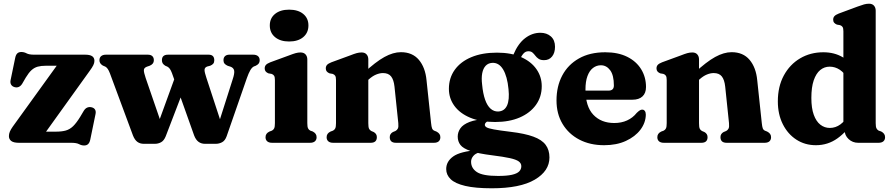

<svg xmlns="http://www.w3.org/2000/svg" viewBox="-20 -769 4812 1034"><path d="M462.5 -386.5 201.5 -23 180 -60H280.5Q312.5 -60 334 -66Q355.5 -72 373.5 -89.2Q391.5 -106.5 412 -140L431 -172Q439 -185 449.5 -189.5Q460 -194 472 -191.5Q486 -188.5 491.8 -179Q497.5 -169.5 494.5 -155L466 -16.5Q462.5 -0.5 454.5 7Q446.5 14.5 433 14.5Q419 14.5 405.5 7.2Q392 0 363.5 0H82Q53 0 40.5 -9.8Q28 -19.5 28 -36Q28 -48 33 -60Q38 -72 49 -87.5L311 -450.5L336.5 -415H228Q201.5 -415 183.2 -410Q165 -405 150 -391.5Q135 -378 119 -351.5L99.5 -318Q92 -306 81.8 -301.2Q71.5 -296.5 59.5 -299.5Q46 -303 40 -313Q34 -323 37 -337.5L62 -458Q65.5 -474.5 73.5 -481.8Q81.5 -489 95 -489Q109.5 -489 123 -481.8Q136.5 -474.5 164 -474.5H439Q464.5 -474.5 476.5 -466.2Q488.5 -458 488.5 -441Q488.5 -430 482.5 -417.8Q476.5 -405.5 462.5 -386.5Z M814 5.5H754.5Q734 5.5 719.8 -5Q705.5 -15.5 696 -39.5L572 -374Q566 -389.5 560.2 -397.8Q554.5 -406 547.5 -410L533.5 -416Q524 -422 519.8 -428.8Q515.5 -435.5 515.5 -444.5Q515.5 -459 524.8 -466.8Q534 -474.5 550.5 -474.5H776Q792 -474.5 800.2 -466.8Q808.5 -459 808.5 -445.5Q808.5 -434 802.5 -426.5Q796.5 -419 785 -414.5L771.5 -410Q755.5 -404 754.8 -392Q754 -380 764.5 -349L858 -77.5L815 -58L932 -379.5L989 -338.5L872.5 -35Q863 -11.5 847.5 -3Q832 5.5 814 5.5ZM1142 5.5H1083.5Q1064 5.5 1049.2 -5.2Q1034.5 -16 1025.5 -39.5L906 -375.5Q900.5 -390 894.8 -398Q889 -406 881.5 -410L870 -415Q860 -421.5 856 -428.2Q852 -435 852 -445Q852 -474.5 885 -474.5H1103.5Q1134 -474.5 1134 -444.5Q1134 -433 1128.5 -426.2Q1123 -419.5 1112 -415L1095 -410.5Q1081.5 -405 1081.5 -392.2Q1081.5 -379.5 1091.5 -350L1181 -77L1142.5 -57.5L1233 -341.5Q1244 -374 1241 -389Q1238 -404 1221 -410L1206.5 -414.5Q1195 -419.5 1189.2 -426.5Q1183.5 -433.5 1183.5 -444.5Q1183.5 -459 1192 -466.8Q1200.5 -474.5 1215 -474.5H1343.5Q1360 -474.5 1369.2 -466.8Q1378.5 -459 1378.5 -444.5Q1378.5 -435 1374.2 -428.2Q1370 -421.5 1357.5 -415L1347 -411Q1336.5 -405.5 1327.8 -390.5Q1319 -375.5 1309.5 -348.5L1200.5 -35Q1192 -11.5 1176 -3Q1160 5.5 1142 5.5Z M1635 -449V-106Q1635 -86 1639 -77.8Q1643 -69.5 1651 -65.5L1664 -61Q1674.5 -55.5 1679.8 -48Q1685 -40.5 1685 -30Q1685 -16 1676 -8Q1667 0 1649.5 0H1445.5Q1428 0 1419 -8Q1410 -16 1410 -30Q1410 -40.5 1415.2 -48Q1420.5 -55.5 1431 -60.5L1444.5 -65.5Q1452.5 -69.5 1456.5 -77.8Q1460.5 -86 1460.5 -106V-338Q1460.5 -354.5 1456 -361.2Q1451.5 -368 1442.5 -371L1425.5 -374Q1416 -378 1410.8 -384.2Q1405.5 -390.5 1405.5 -400.5Q1405.5 -412 1412.2 -419.5Q1419 -427 1435.5 -433.5L1536.5 -470.5Q1558.5 -479 1572 -482.8Q1585.5 -486.5 1598 -486.5Q1616 -486.5 1625.5 -476Q1635 -465.5 1635 -449ZM1537 -545.5Q1489.5 -545.5 1461.2 -569Q1433 -592.5 1433 -632Q1433 -671 1461.2 -694Q1489.5 -717 1537 -717Q1585 -717 1613 -694Q1641 -671 1641 -632Q1641 -592.5 1613 -569Q1585 -545.5 1537 -545.5Z M1963.5 -449V-106Q1963.5 -85 1967.2 -76.5Q1971 -68 1979.5 -63.5L1992.5 -58Q2009.5 -48.5 2009.5 -30.5Q2009.5 0 1976 0H1774.5Q1757 0 1748 -8Q1739 -16 1739 -30Q1739 -40.5 1744.2 -48Q1749.5 -55.5 1760 -60.5L1773.5 -65.5Q1781.5 -69.5 1785.5 -77.8Q1789.5 -86 1789.5 -106V-338Q1789.5 -354.5 1785 -361.2Q1780.5 -368 1771.5 -371L1754.5 -374Q1745 -378 1739.8 -384.2Q1734.5 -390.5 1734.5 -400.5Q1734.5 -412 1741.2 -419.5Q1748 -427 1764.5 -433.5L1865.5 -470.5Q1887 -479 1900.5 -482.8Q1914 -486.5 1927.5 -486.5Q1945 -486.5 1954.2 -476Q1963.5 -465.5 1963.5 -449ZM1947.5 -325 1918.5 -357 1938.5 -376Q2003 -436 2050.2 -462Q2097.5 -488 2139 -488Q2201 -488 2235.8 -446.8Q2270.5 -405.5 2277 -337L2301.5 -106.5Q2303.5 -86.5 2306.8 -78Q2310 -69.5 2318 -65.5L2330.5 -60.5Q2341 -55 2346.2 -47.8Q2351.5 -40.5 2351.5 -30Q2351.5 -16 2342.8 -8Q2334 0 2316.5 0H2112.5Q2079 0 2079 -30.5Q2079 -48.5 2096 -58L2109.5 -63.5Q2118 -68 2122.5 -76.5Q2127 -85 2125 -106L2104.5 -302.5Q2100.5 -339.5 2086.2 -357.5Q2072 -375.5 2042.5 -375.5Q2025 -375.5 2005.5 -367.5Q1986 -359.5 1965.5 -341Z M2731 -59Q2669.5 -66.5 2639.8 -72Q2610 -77.5 2600.5 -83.2Q2591 -89 2591 -97Q2591 -103.5 2596.5 -109Q2602 -114.5 2613 -120L2604.5 -128.5Q2543.5 -126 2508.5 -112.2Q2473.5 -98.5 2459.2 -77.8Q2445 -57 2445 -33.5Q2445 -7.5 2459.5 11.5Q2474 30.5 2514.5 44.2Q2555 58 2631.5 67.5Q2691.5 75 2725.5 82.5Q2759.5 90 2773.5 100.2Q2787.5 110.5 2787.5 126Q2787.5 142.5 2776 154.2Q2764.5 166 2737.2 172.2Q2710 178.5 2662.5 178.5Q2580 178.5 2548.5 157.8Q2517 137 2517 102Q2517 85.5 2528.5 71.5Q2540 57.5 2560.5 52.5L2553.5 39Q2458.5 46.5 2420.8 73.5Q2383 100.5 2383 141.5Q2383 173 2407.2 196.2Q2431.5 219.5 2485.5 232.2Q2539.5 245 2629 245Q2781 245 2860 198.5Q2939 152 2939 79Q2939 38.5 2918.5 11Q2898 -16.5 2852.2 -33.2Q2806.5 -50 2731 -59ZM2727 -436 2770.5 -430.5Q2785.5 -464 2797.2 -478.5Q2809 -493 2825.5 -493Q2839.5 -493 2847.8 -485.8Q2856 -478.5 2863 -469Q2870 -459.5 2880.8 -452.2Q2891.5 -445 2910 -445Q2937.5 -445 2953.2 -464.8Q2969 -484.5 2969 -517Q2969 -553 2946.8 -572.8Q2924.5 -592.5 2890 -592.5Q2846 -592.5 2808 -563.5Q2770 -534.5 2745 -475ZM2897.5 -305Q2897.5 -355.5 2869.2 -396.2Q2841 -437 2787.2 -461.2Q2733.5 -485.5 2656.5 -485.5Q2576.5 -485.5 2518.5 -461.2Q2460.5 -437 2429 -393Q2397.5 -349 2397.5 -290.5Q2397.5 -239.5 2427 -199Q2456.5 -158.5 2512 -135.2Q2567.5 -112 2646.5 -112Q2722.5 -112 2778.8 -136.2Q2835 -160.5 2866.2 -204Q2897.5 -247.5 2897.5 -305ZM2630.5 -430.5Q2667 -432.5 2689.5 -395Q2712 -357.5 2718.5 -289Q2724.5 -232 2710.8 -201.2Q2697 -170.5 2664 -168.5Q2640.5 -167.5 2622.2 -183.5Q2604 -199.5 2592.5 -232.2Q2581 -265 2576.5 -312.5Q2572 -349 2577 -374.8Q2582 -400.5 2595.5 -414.8Q2609 -429 2630.5 -430.5Z M3459 -300.5Q3459 -267.5 3440 -249.8Q3421 -232 3386 -232H3090V-281H3257Q3286 -281 3286 -308.5Q3286 -364 3266 -390.8Q3246 -417.5 3216 -417.5Q3192.5 -417.5 3173.5 -403Q3154.5 -388.5 3143.8 -359.5Q3133 -330.5 3133 -287Q3133 -196 3175.2 -151.2Q3217.5 -106.5 3288 -106.5Q3326.5 -106.5 3357.2 -120.5Q3388 -134.5 3409 -161Q3420 -171.5 3426.5 -175.2Q3433 -179 3439.5 -178.5Q3447.5 -178.5 3452.8 -171.2Q3458 -164 3458 -151Q3457 -107.5 3428.8 -70.2Q3400.5 -33 3350.5 -10Q3300.5 13 3233.5 13Q3157.5 13 3099.8 -17.2Q3042 -47.5 3009.5 -101.8Q2977 -156 2977 -228Q2977 -304 3008 -362.5Q3039 -421 3097.8 -454.2Q3156.5 -487.5 3239.5 -487.5Q3309 -487.5 3358 -463Q3407 -438.5 3433 -396Q3459 -353.5 3459 -300.5Z M3744.5 -449V-106Q3744.5 -85 3748.2 -76.5Q3752 -68 3760.5 -63.5L3773.5 -58Q3790.5 -48.5 3790.5 -30.5Q3790.5 0 3757 0H3555.5Q3538 0 3529 -8Q3520 -16 3520 -30Q3520 -40.5 3525.2 -48Q3530.5 -55.5 3541 -60.5L3554.5 -65.5Q3562.5 -69.5 3566.5 -77.8Q3570.5 -86 3570.5 -106V-338Q3570.5 -354.5 3566 -361.2Q3561.5 -368 3552.5 -371L3535.5 -374Q3526 -378 3520.8 -384.2Q3515.5 -390.5 3515.5 -400.5Q3515.5 -412 3522.2 -419.5Q3529 -427 3545.5 -433.5L3646.5 -470.5Q3668 -479 3681.5 -482.8Q3695 -486.5 3708.5 -486.5Q3726 -486.5 3735.2 -476Q3744.5 -465.5 3744.5 -449ZM3728.5 -325 3699.5 -357 3719.5 -376Q3784 -436 3831.2 -462Q3878.5 -488 3920 -488Q3982 -488 4016.8 -446.8Q4051.5 -405.5 4058 -337L4082.5 -106.5Q4084.5 -86.5 4087.8 -78Q4091 -69.5 4099 -65.5L4111.5 -60.5Q4122 -55 4127.2 -47.8Q4132.5 -40.5 4132.5 -30Q4132.5 -16 4123.8 -8Q4115 0 4097.5 0H3893.5Q3860 0 3860 -30.5Q3860 -48.5 3877 -58L3890.5 -63.5Q3899 -68 3903.5 -76.5Q3908 -85 3906 -106L3885.5 -302.5Q3881.5 -339.5 3867.2 -357.5Q3853 -375.5 3823.5 -375.5Q3806 -375.5 3786.5 -367.5Q3767 -359.5 3746.5 -341Z M4528.5 -91.5 4522 -94V-600.5Q4522 -617 4517.5 -623.8Q4513 -630.5 4504 -633.5L4487 -636.5Q4477.5 -640.5 4472.2 -646.8Q4467 -653 4467 -663Q4467 -674.5 4473.8 -682Q4480.5 -689.5 4497 -696L4598 -733.5Q4619.5 -741.5 4633 -745.2Q4646.5 -749 4660 -749Q4677.5 -749 4686.8 -738.5Q4696 -728 4696 -711.5V-106Q4696 -86 4700.2 -77.8Q4704.5 -69.5 4712 -65.5L4725.5 -61Q4736 -55.5 4741.2 -48Q4746.5 -40.5 4746.5 -30Q4746.5 -16 4737.5 -8Q4728.5 0 4711 0H4601.5Q4571.5 0 4550 -20Q4528.5 -40 4528.5 -69.5ZM4169 -223Q4169 -303 4201.2 -362.5Q4233.5 -422 4289 -454.8Q4344.5 -487.5 4414 -487.5Q4473.5 -487.5 4518.2 -461Q4563 -434.5 4593.5 -382.5L4549.5 -338.5Q4528 -376.5 4502.8 -393.2Q4477.5 -410 4448 -410Q4419.5 -410 4397.2 -391.8Q4375 -373.5 4362.2 -336.2Q4349.5 -299 4349.5 -241.5Q4349.5 -186.5 4362.5 -150.8Q4375.5 -115 4398 -97.5Q4420.5 -80 4449 -80Q4480 -80 4506.2 -99.2Q4532.5 -118.5 4554 -158.5L4582.5 -125.5Q4542 -61 4490.2 -24Q4438.5 13 4374 13Q4315 13 4268.8 -17Q4222.5 -47 4195.8 -100.2Q4169 -153.5 4169 -223Z"/></svg>

Font: Fraunces 28pt Soft Wonky
Style: Bold
Weight: 700
Version: Version 1.000;[b76b70a41]